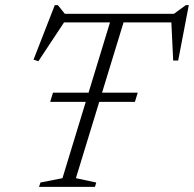

<svg xmlns="http://www.w3.org/2000/svg" viewBox="-20 -730 758 750"><path d="M176 -332 187 -368H518L507 -332ZM676.5 -642.5H193.5L235.5 -650.5L130 -491L111 -497L194 -710H206L238.5 -669.5L211.5 -676H680.5L650.5 -669.5L706 -710H717.5L676 -493.5H656.5L649 -650.5ZM415 -660H468L276.5 -34L356 -17L351 0H132.5L138 -17L224 -34Z"/></svg>

Font: Newsreader 16pt 16pt Light
Style: Italic
Weight: 300
Italic angle: -17°
Version: Version 1.003